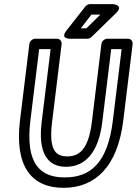

<svg xmlns="http://www.w3.org/2000/svg" viewBox="-20 -865 657 922"><path d="M126 -287 168 -629H223L180 -278C162 -131 208 -64 297 -64C387 -64 453 -130 471 -278L514 -629H564L522 -287C497 -79 412 -13 291 -13C171 -13 101 -80 126 -287ZM76 -287C49 -64 133 37 285 37C438 37 545 -65 572 -287L617 -654C618 -665 610 -679 595 -679H495C484 -679 469 -669 467 -654L421 -278C404 -142 357 -114 303 -114C250 -114 213 -141 230 -278L276 -654C277 -665 269 -679 254 -679H149C138 -679 123 -669 121 -654ZM462 -795 395 -729H368L419 -795ZM538 -803C576 -840 524 -845 524 -845H412C404 -845 396 -841 390 -834L299 -718C267 -678 315 -679 315 -679H400C406 -679 414 -682 419 -687Z"/></svg>

Font: Falling Sky
Style: CondOuObl
Weight: 400
Designer: Paul D. Hunt
Foundry: Adobe Systems Incorporated
Version: Version 1.02